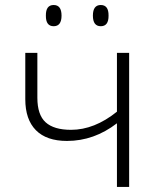

<svg xmlns="http://www.w3.org/2000/svg" viewBox="-20 -740 620 760"><path d="M80.1 -347.2V-530.8H127.9V-353Q127.9 -285.6 160.6 -255.9Q193.4 -226.1 261.2 -226.1Q353.5 -226.1 442.9 -297.9V-530.8H491.2V0H442.9V-252Q352.1 -182.1 245.1 -182.1Q164.1 -182.1 122.1 -224.6Q80.1 -267.1 80.1 -347.2ZM409.7 -678.2Q410.2 -636.2 378.9 -636.2Q347.7 -636.2 347.7 -678.2Q347.7 -720.2 378.9 -720.2Q410.2 -720.2 409.7 -678.2ZM161.6 -678.2Q161.1 -720.2 192.4 -720.2Q223.6 -720.2 223.6 -678.2Q223.6 -636.2 192.4 -636.2Q161.1 -636.2 161.6 -678.2Z"/></svg>

Font: OpenSans-Light
Style: Regular
Weight: 300
Foundry: Ascender Corporation
Version: Version 1.10